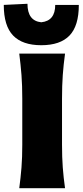

<svg xmlns="http://www.w3.org/2000/svg" viewBox="-52 -997 438 1017"><path d="M50 0Q57.5 -56.5 61.8 -109.8Q66 -163 66 -230.5V-474Q66 -544.5 61.8 -599.5Q57.5 -654.5 50 -713H292.5Q284.5 -654.5 280.5 -599.5Q276.5 -544.5 276.5 -474V-230.5Q276.5 -163 280.5 -109.8Q284.5 -56.5 292.5 0ZM166.5 -757.5Q67 -757.5 17.5 -808.8Q-32 -860 -32 -971L93.5 -977Q93.5 -886.5 166.5 -879Q240.5 -886.5 240.5 -971H365.5Q365.5 -860 316.2 -808.8Q267 -757.5 166.5 -757.5Z"/></svg>

Font: Commissioner Flair ExtraBold
Style: Regular
Weight: 800
Designer: Kostas Bartsokas
Foundry: Kostas Bartsokas
Version: Version 1.000; ttfautohint (v1.8.3)